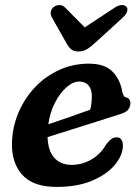

<svg xmlns="http://www.w3.org/2000/svg" viewBox="-20 -725 552 757"><path d="M464.5 -152Q464.5 -113.5 433.5 -75.8Q402.5 -38 344 -13Q285.5 12 203.5 12Q108.5 12 65.8 -38Q23 -88 27.5 -169.5Q30.5 -231 55 -286Q79.5 -341 120.2 -383.2Q161 -425.5 214.8 -449.8Q268.5 -474 330 -474Q392.5 -474 423.2 -443Q454 -412 462 -363Q464 -355 467.5 -348.5Q471 -342 476.5 -341Q494 -338 494 -317.5Q494 -303.5 484.8 -292.2Q475.5 -281 452 -274.5Q415 -262.5 363.5 -246.2Q312 -230 259.8 -213.5Q207.5 -197 167.5 -184.5Q169.5 -129 194.8 -102Q220 -75 262 -75Q304 -75 340.2 -96Q376.5 -117 398.5 -155.5Q410.5 -171 419.5 -177.2Q428.5 -183.5 440.5 -183.5Q453 -183.5 458.8 -174Q464.5 -164.5 464.5 -152ZM292.5 -403.5Q268 -403.5 242.2 -381Q216.5 -358.5 196.8 -320.2Q177 -282 170.5 -235Q209 -248 254.8 -263.8Q300.5 -279.5 335.5 -292.5Q342 -314.5 342 -346.5Q342 -373 329 -388.2Q316 -403.5 292.5 -403.5ZM356.5 -557.5Q338.5 -540.5 323 -531.2Q307.5 -522 289 -522Q270.5 -522 260 -531.2Q249.5 -540.5 240.5 -557.5L184.5 -656.5Q177.5 -670 180.8 -681Q184 -692 192.5 -698Q202.5 -705 214.8 -705Q227 -705 237 -695L314 -617L432.5 -695Q448 -705 460.2 -705Q472.5 -705 479 -698Q484 -692 481.5 -681Q479 -670 465 -656.5Z"/></svg>

Font: Fraunces 9pt S100 SemiBold
Style: Italic
Weight: 600
Italic angle: -16°
Version: Version 1.000; ttfautohint (v1.8.3)